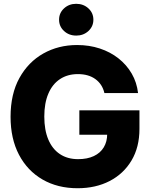

<svg xmlns="http://www.w3.org/2000/svg" viewBox="-20 -973 788 1003"><path d="M385.3 10.3Q280.8 10.3 201.9 -35.4Q123 -81.1 79.1 -164.8Q35.2 -248.5 35.2 -362.8Q35.2 -481.9 81.5 -565.7Q127.9 -649.4 206.5 -693.6Q285.2 -737.8 382.8 -737.8Q446.3 -737.8 501.2 -719.7Q556.2 -701.7 598.9 -668Q641.6 -634.3 668.2 -588.4Q694.8 -542.5 701.2 -486.8H525.4Q520 -510.3 508.1 -528.6Q496.1 -546.9 478.3 -559.8Q460.4 -572.8 437.7 -579.3Q415 -585.9 386.7 -585.9Q333 -585.9 293.5 -559.8Q253.9 -533.7 232.7 -484.1Q211.4 -434.6 211.4 -364.3Q211.4 -293.9 232.4 -244.1Q253.4 -194.3 293 -168Q332.5 -141.6 388.2 -141.6Q436 -141.6 470.2 -157.7Q504.4 -173.8 522.2 -203.6Q540 -233.4 540 -272.9L574.7 -269H394.5V-396.5H708.5V-299.8Q708.5 -204.1 667 -134.5Q625.5 -64.9 552.7 -27.3Q480 10.3 385.3 10.3ZM378.4 -787.1Q340.3 -787.1 314.5 -811Q288.6 -835 288.6 -870.1Q288.6 -905.3 314.5 -929.2Q340.3 -953.1 377.9 -953.1Q416 -953.1 441.9 -929.2Q467.8 -905.3 467.8 -870.1Q467.8 -835 441.9 -811Q416 -787.1 378.4 -787.1Z"/></svg>

Font: Inter 20pt ExtraBold
Style: Regular
Weight: 800
Version: Version 4.001;git-66647c0bb